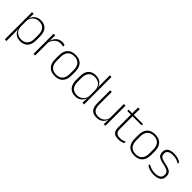

<svg xmlns="http://www.w3.org/2000/svg" viewBox="222 -1888 3283 3283"><g transform="rotate(45 1863.5 -246.0)"><path d="M282.5 10Q234 10 196.5 -8.8Q159 -27.5 136.5 -61.5Q114 -95.5 111.5 -141H98.5L114 -177.5Q116.5 -126.5 138.5 -92.2Q160.5 -58 196 -41Q231.5 -24 274.5 -24Q348.5 -24 388 -68.2Q427.5 -112.5 427.5 -197V-289.5Q427.5 -374 388.2 -418.5Q349 -463 273.5 -463Q230.5 -463 196.8 -445.2Q163 -427.5 141.2 -396Q119.5 -364.5 112 -322.5L99 -354H111Q116.5 -393.5 138.2 -425.8Q160 -458 196.8 -477.2Q233.5 -496.5 284.5 -496.5Q373.5 -496.5 420.2 -442.8Q467 -389 467 -287.5V-199Q467 -97 419.8 -43.5Q372.5 10 282.5 10ZM76 172V-486.5H115.5L113 -361L114 -346V-138.5L113 -128L115.5 4.5V172Z M634.5 -305 621.5 -334 632 -337.5Q648.5 -409.5 693.5 -451.5Q738.5 -493.5 806.5 -493.5Q826 -493.5 841 -490.2Q856 -487 866.5 -483L869 -444Q856.5 -449.5 840 -452.5Q823.5 -455.5 804 -455.5Q744.5 -455.5 699.5 -417.5Q654.5 -379.5 634.5 -305ZM598 0V-486.5H637L634 -338L637.5 -334.5V0Z M1121.5 12Q1024 12 973.8 -43Q923.5 -98 923.5 -201V-286.5Q923.5 -389.5 974 -444Q1024.5 -498.5 1121.5 -498.5Q1218.5 -498.5 1269.2 -444Q1320 -389.5 1320 -286.5V-201Q1320 -98 1269.2 -43Q1218.5 12 1121.5 12ZM1121.5 -21.5Q1198.5 -21.5 1239.2 -67.2Q1280 -113 1280 -199.5V-288Q1280 -374 1239.5 -419.5Q1199 -465 1121.5 -465Q1044 -465 1003.5 -419.5Q963 -374 963 -288V-199.5Q963 -113 1003.5 -67.2Q1044 -21.5 1121.5 -21.5Z M1612 10Q1523.5 10 1476.5 -43.8Q1429.5 -97.5 1429.5 -199V-287.5Q1429.5 -389 1476.8 -442.8Q1524 -496.5 1614 -496.5Q1662.5 -496.5 1700.2 -477.8Q1738 -459 1760.2 -425.2Q1782.5 -391.5 1785 -345.5H1798L1783 -309.5Q1780 -360.5 1758 -394.5Q1736 -428.5 1700.8 -445.8Q1665.5 -463 1622 -463Q1548 -463 1508.5 -419Q1469 -375 1469 -290V-197.5Q1469 -112.5 1508.5 -68.2Q1548 -24 1623 -24Q1666.5 -24 1700.2 -41.8Q1734 -59.5 1756 -91.2Q1778 -123 1784.5 -164.5L1797.5 -132.5H1786Q1780.5 -93 1758.5 -60.8Q1736.5 -28.5 1699.8 -9.2Q1663 10 1612 10ZM1781 0 1784 -126.5 1783 -140V-347L1783.5 -359L1781 -497.5V-664H1820.5V0Z M2005 -486.5V-178.5Q2005 -130.5 2018 -96Q2031 -61.5 2060.5 -42.8Q2090 -24 2139.5 -24Q2185.5 -24 2219.2 -42Q2253 -60 2273.8 -91.2Q2294.5 -122.5 2301 -162.5L2312 -130.5H2302Q2296.5 -93 2275.5 -60.8Q2254.5 -28.5 2217.8 -9.2Q2181 10 2128.5 10Q2069.5 10 2033.5 -12.2Q1997.5 -34.5 1981.5 -75.8Q1965.5 -117 1965.5 -175V-486.5ZM2337 -486.5V0H2297.5L2300 -123.5L2297.5 -125.5V-486.5Z M2655.5 9.5Q2604 9.5 2572.2 -5.8Q2540.5 -21 2525.5 -52.2Q2510.5 -83.5 2510.5 -130.5V-459H2550V-134.5Q2550 -79 2575.8 -52.5Q2601.5 -26 2662.5 -26Q2693 -26 2722.2 -33.2Q2751.5 -40.5 2778 -55.5L2773.5 -18.5Q2750.5 -6 2719.2 1.8Q2688 9.5 2655.5 9.5ZM2423 -443V-475.5H2772L2768 -443ZM2511 -469.5V-612.5L2551 -621L2549 -469.5Z M3045 12Q2947.5 12 2897.2 -43Q2847 -98 2847 -201V-286.5Q2847 -389.5 2897.5 -444Q2948 -498.5 3045 -498.5Q3142 -498.5 3192.8 -444Q3243.5 -389.5 3243.5 -286.5V-201Q3243.5 -98 3192.8 -43Q3142 12 3045 12ZM3045 -21.5Q3122 -21.5 3162.8 -67.2Q3203.5 -113 3203.5 -199.5V-288Q3203.5 -374 3163 -419.5Q3122.5 -465 3045 -465Q2967.5 -465 2927 -419.5Q2886.5 -374 2886.5 -288V-199.5Q2886.5 -113 2927 -67.2Q2967.5 -21.5 3045 -21.5Z M3512.5 10Q3454 10 3411.5 -4.2Q3369 -18.5 3342 -35L3337 -74.5Q3373 -53.5 3415 -39Q3457 -24.5 3512 -24.5Q3576.5 -24.5 3612 -48.5Q3647.5 -72.5 3647.5 -119V-127Q3647.5 -157 3635.5 -176.8Q3623.5 -196.5 3592.5 -210.5Q3561.5 -224.5 3504 -236Q3442.5 -248 3407 -264.5Q3371.5 -281 3356.5 -306.8Q3341.5 -332.5 3341.5 -371.5V-376Q3341.5 -434 3382.5 -465Q3423.5 -496 3506 -496Q3562.5 -496 3603 -482.2Q3643.5 -468.5 3668.5 -451L3673 -414Q3641.5 -435 3601.2 -448.8Q3561 -462.5 3508 -462.5Q3464 -462.5 3436 -452Q3408 -441.5 3394.5 -422.2Q3381 -403 3381 -376V-371.5Q3381 -340.5 3393.2 -321.2Q3405.5 -302 3436.2 -289.8Q3467 -277.5 3520.5 -266.5Q3584 -254.5 3620.2 -237.5Q3656.5 -220.5 3671.5 -194.2Q3686.5 -168 3686.5 -128.5V-118.5Q3686.5 -55.5 3641.2 -22.8Q3596 10 3512.5 10Z"/></g></svg>

Font: Anek Latin Medium ExtraLight
Style: Regular
Weight: 250
Version: Version 1.003